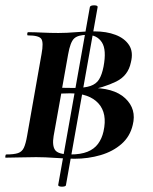

<svg xmlns="http://www.w3.org/2000/svg" viewBox="-25 -588 570 716"><path d="M294 -248 307 -260Q399 -262 442 -221.5Q485 -181 470 -122Q460 -79 428 -51Q396 -23 350 -9.5Q304 4 253 4Q227 4 184.5 1Q142 -2 110 -2Q79 -2 49.5 -1Q20 0 -4 0Q-6 0 -5 -6Q-4 -12 -2 -12Q27 -12 42 -17Q57 -22 64 -37Q71 -52 76 -81L130 -387Q138 -430 129 -443Q120 -456 79 -456Q76 -456 76.5 -462Q77 -468 80 -468Q103 -468 132.5 -466.5Q162 -465 193 -465Q224 -465 258.5 -468Q293 -471 327 -471Q372 -471 406 -458Q440 -445 456.5 -419.5Q473 -394 463 -355Q453 -306 408.5 -284Q364 -262 294 -248ZM300 -458Q266 -458 251.5 -444.5Q237 -431 229 -385L206 -256L166 -263Q191 -261 212.5 -260.5Q234 -260 252 -260Q291 -260 312.5 -267.5Q334 -275 344.5 -292Q355 -309 361 -339Q373 -402 355 -430Q337 -458 300 -458ZM238 -12Q276 -12 301 -22Q326 -32 340.5 -51.5Q355 -71 361 -98Q376 -165 342 -202.5Q308 -240 236 -240Q218 -240 199 -239Q180 -238 161 -235L205 -248L175 -81Q169 -45 180.5 -28.5Q192 -12 238 -12ZM192 102 310 -561Q311 -566 318.5 -567.5Q326 -569 333 -567.5Q340 -566 339 -561L221 102Q221 106 213.5 107.5Q206 109 199 107.5Q192 106 192 102Z"/></svg>

Font: Cormorant Garamond Light
Style: Italic
Weight: 300
Italic angle: -10°
Designer: Christian Thalmann (Catharsis Fonts)
Foundry: Catharsis Fonts
Version: Version 4.001